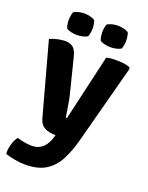

<svg xmlns="http://www.w3.org/2000/svg" viewBox="-166 -771 825 1073"><g transform="rotate(20 246.5 -234.0)"><path d="M362.5 -13.5Q344 55.5 316.8 108Q289.5 160.5 243 189.8Q196.5 219 120 219Q91 219 56.5 212.5Q22 206 2 199Q-0.5 173.5 8.5 141.5Q17.5 109.5 32.5 92.5Q48 97.5 72 102.5Q96 107.5 120 107.5Q146.5 107.5 166 97Q185.5 86.5 199.2 67Q213 47.5 221 20.5L225 6.5Q185.5 6 160 -7.2Q134.5 -20.5 124.5 -55L6.5 -486.5Q29.5 -497 54.5 -502Q79.5 -507 98 -507Q125 -507 143 -493.5Q161 -480 170.5 -443L220 -245.5Q225 -228 229.5 -203Q234 -178 238 -153.5Q242 -129 244.5 -112Q245.5 -105 252.5 -105L343 -497.5Q355.5 -501.5 371.8 -502.8Q388 -504 402 -504Q421 -504 441.2 -502Q461.5 -500 481.5 -493L487 -483.5ZM74 -624.5Q74 -634.5 76 -648.2Q78 -662 82.5 -673Q95 -680.5 112.2 -684.5Q129.5 -688.5 145 -688.5Q161 -688.5 178.2 -684.5Q195.5 -680.5 207.5 -673Q212.5 -662 214.5 -648.2Q216.5 -634.5 216.5 -624.5Q216.5 -614.5 214.5 -600.8Q212.5 -587 207.5 -575.5Q195.5 -568 178.2 -564.2Q161 -560.5 145 -560.5Q129.5 -560.5 112.2 -564.2Q95 -568 82.5 -575.5Q78 -587 76 -600.8Q74 -614.5 74 -624.5ZM273.5 -624.5Q273.5 -634.5 275.5 -648.2Q277.5 -662 282.5 -673Q294.5 -680.5 311.8 -684.5Q329 -688.5 345 -688.5Q361 -688.5 378 -684.5Q395 -680.5 407.5 -673Q412 -662 414 -648.2Q416 -634.5 416 -624.5Q416 -614.5 414 -600.8Q412 -587 407.5 -575.5Q395 -568 378 -564.2Q361 -560.5 345 -560.5Q329 -560.5 311.8 -564.2Q294.5 -568 282.5 -575.5Q277.5 -587 275.5 -600.8Q273.5 -614.5 273.5 -624.5Z"/></g></svg>

Font: Signika Negative Light
Style: Bold
Weight: 700
Version: Version 2.001